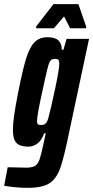

<svg xmlns="http://www.w3.org/2000/svg" viewBox="-56 -697 448 923"><path d="M-36 196 -19 107 70 109Q99 109 113 100Q127 91 135 67Q143 43 155 -15Q156 -18 164 -56H156Q145 -23 124.5 -7.5Q104 8 80 8Q41 8 23.5 -9.5Q6 -27 6 -72Q6 -101 12 -143Q18 -185 32 -256Q53 -362 69.5 -415.5Q86 -469 109.5 -493.5Q133 -518 172 -518Q209 -518 225 -502.5Q241 -487 241 -458H249L264 -510H372L277 -64Q252 60 233.5 111.5Q215 163 181 184.5Q147 206 76 206Q22 206 -36 196ZM177 -132Q188 -172 208.5 -268Q229 -364 229 -391Q229 -405 224.5 -409.5Q220 -414 208 -414Q194 -414 187 -406Q180 -398 172 -366.5Q164 -335 147 -255Q122 -143 122 -115Q122 -103 126.5 -99.5Q131 -96 142 -96Q155 -96 163 -103Q171 -110 177 -132ZM118 -561V-570L201 -677H321L358 -570V-561H281L252 -618L203 -561Z"/></svg>

Font: Saira Ultra Condensed ExtraBold
Style: Italic
Weight: 800
Width: 1
Italic angle: -12°
Designer: Hector Gatti with collaboration of the Omnibus-Type team
Foundry: Omnibus-Type
Version: Version 1.001; ttfautohint (v1.8)